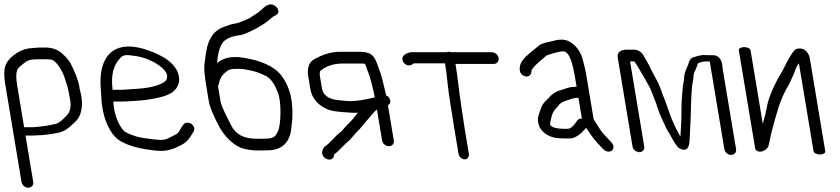

<svg xmlns="http://www.w3.org/2000/svg" viewBox="-37 -710 3942 901"><path d="M44 -306.5C38.2 -341.1 38.3 -364.6 42.1 -375.9L42.3 -376.7L42.5 -377.5C43.3 -382.7 49 -391.8 62.1 -402.5C98.3 -431.9 94.1 -432 179 -432C194.8 -432 205.6 -430.1 209.1 -428.6C229.1 -420.2 256.3 -376.8 267 -343.6C276.8 -312.9 281.7 -302.2 289.2 -257.5L289.2 -257.1L289.3 -256.6C299.4 -214.4 294 -186.3 276.3 -168.5C260.9 -152.9 250.8 -140.7 232.8 -131.8C216.9 -123.8 142.4 -113 111.7 -113H79.7C78.5 -113 77.3 -112.9 76.2 -112.8ZM86.2 -74H118.2C123.9 -74 128.7 -74.2 134.8 -74.9C162 -75 196.8 -79 234.9 -86.7C258.8 -91.5 279.3 -103.1 299.1 -122.8C316.8 -138 329.3 -151.2 334.9 -163.2C365.4 -228.6 331.6 -298.2 336.4 -298.2C330.8 -331.9 316.3 -370.3 293.5 -413.7C286.3 -427.4 273.4 -441.8 255.2 -458.2C234.1 -477.9 206.7 -487 175.6 -487H156C146.3 -487 134.3 -486.3 119.9 -484.9L98.2 -482.9L97.9 -482.9C71.7 -478.7 47.9 -467.8 27.1 -450.8C-15.7 -417.1 -24.2 -385.6 -12 -312.3L63.9 143.5C66.4 158.5 80.9 171 96 171C111 171 121.4 158.5 118.9 143.5L82.6 -74.2C83.8 -74 85 -74 86.2 -74Z M490.1 -301.6C484.6 -359.9 496.2 -403.1 523.7 -433.5C541.7 -455.8 554.5 -453.4 602 -446.8C652.2 -439.8 713.3 -409 737.6 -376.8C753.6 -355.5 748.9 -335.3 733.2 -324.8C707.3 -307.5 661.2 -295.9 594.2 -292.5C566.8 -291.1 550.1 -288.5 519.8 -288.5L491.2 -288.5C491 -290.8 490.5 -296.7 490.1 -301.6ZM529 -233.5C561.4 -233.5 579.5 -236 606.2 -237.3C659.5 -239.9 728.6 -254 751.9 -266.1L769.1 -274.9L769.7 -275.3C790.3 -289.9 802.1 -310.1 804 -334.7L804.1 -335.2L804 -335.7C803.2 -391.1 757.9 -434.3 681.6 -465C544.9 -521.5 467.4 -484 443 -395.5C434.3 -364.4 432.6 -327.7 436.3 -287.5C440.7 -238.4 436.3 -239.7 447 -186.5C458.3 -130.8 488.3 -67.7 532.2 -45.8C563 -28.4 603.3 -16.1 648.8 -9.2C678.5 -4.5 699.5 -2.1 715 -2C744.5 -0.7 775.5 -9.3 810.2 -27.5C843.3 -44.9 849.5 -58.4 865 -81.7L870.9 -91.6C879.8 -105.4 872.7 -121 860.4 -128.9C849.2 -135.9 831.9 -137.4 823.1 -124.8L815.6 -114L815.4 -113.6C794.4 -76.3 798.9 -85.4 759.3 -64.5C745.9 -56.5 731.6 -53 716.2 -53.4C699.5 -53.9 675.1 -56.6 641.8 -61.7C612.4 -64.9 585 -73.7 553.2 -89.3C548.7 -92.1 542.7 -97.2 538 -103.3C518.5 -128.6 505 -161.3 498.2 -201.7C496.5 -212 495.6 -221.6 495.2 -233.5Z M989.7 -316C993.9 -337.5 1002.2 -353.5 1014.4 -364.8C1035.3 -384.3 1042.4 -387 1080.9 -387C1094.9 -387 1106.8 -385.8 1116.7 -383.6L1117.1 -383.5L1117.5 -383.4C1152.4 -378.1 1181.8 -368.6 1206.6 -355.2L1207.3 -354.8L1208.1 -354.6C1228.3 -346.7 1249.5 -322.1 1267.3 -274.5C1275.2 -253.5 1279.5 -221.6 1279.1 -179.6C1278.8 -137.6 1274.2 -108.5 1266.9 -93.3C1251.6 -61.3 1242 -59 1188.9 -59H1165C1105.4 -59 1067.8 -80.7 1047 -123.2C1034.1 -149.5 1002.6 -206.8 998 -234.2L985.8 -307.2C990.5 -313.4 989.3 -316.1 989.7 -316ZM984.3 -438.1C988 -467.3 994.9 -489.5 1004.3 -504.8C1017.2 -526.4 1049.1 -540.3 1087.9 -544.8C1110.6 -547.5 1138.8 -564 1153.1 -570.2C1170.4 -577.6 1189.9 -591.6 1203.4 -599.3C1216.8 -607 1242.7 -632 1248.5 -634.2C1259.9 -637.8 1276.6 -648.8 1266.5 -668.4C1263.1 -675.1 1257.3 -680.3 1250.4 -684.6C1228.7 -698.2 1207.2 -681.6 1186.1 -661.1C1180 -655.3 1174.1 -650.7 1168.3 -647.3C1155.4 -639.7 1135.9 -624.7 1124.9 -620.4C1110.3 -614.8 1081.7 -601 1066.3 -599.2C1048.1 -597 1038.6 -592.2 1024 -587.5C981.5 -574.7 954.7 -550.1 939.1 -503.2C933.2 -486.8 927.9 -455.4 922.2 -407C919.8 -387 923.2 -353 931.6 -302.5L942.7 -235.9C947.5 -207 963.9 -167.8 991.3 -116.7C1010.9 -80.1 1037.6 -50.3 1071.1 -28C1094.8 -12.2 1131.9 -4 1174.2 -4H1198C1207.4 -4 1217.7 -4.3 1228.7 -5C1288.9 -8.2 1324.2 -44.9 1330.2 -109.1C1331.6 -124.4 1333 -137.7 1334.4 -148.9L1334.5 -149.3L1334.5 -149.6C1339.3 -235.3 1324 -303.2 1284 -354.6C1251 -398.8 1188 -425.8 1105.2 -439.2C1088.2 -442 1074 -443 1059.6 -442C1031.4 -441.8 1004.2 -432.8 981.5 -414.1C982.1 -419.8 983.2 -429.5 984.3 -438.1Z M1811.1 -50.1 1783.5 -216.1C1796.5 -222.9 1797.7 -239.2 1789 -251.1C1785.6 -255.9 1782.7 -258.7 1774.9 -262.6C1765.4 -299.9 1758.1 -343 1744.1 -379.1C1737.6 -395.9 1734.6 -409 1724.8 -429.6C1708.9 -463.2 1681.1 -467 1643 -467H1557.5C1518.8 -467 1478.4 -455.1 1437.6 -432C1411.6 -417.5 1403.3 -388.7 1409.5 -351.5L1419.2 -293.1C1426.7 -248 1456 -214.3 1503.1 -195.7C1517.6 -190 1539 -186.7 1568.9 -184.2C1597.5 -181.8 1617 -180.5 1628.3 -180.5C1632.7 -180.5 1636.8 -180.8 1642.7 -181.4L1633.2 -170.2L1633 -169.9C1622.5 -155.2 1610.8 -141.7 1598 -129.5C1577.3 -109.8 1570.1 -95.9 1551.6 -82.2C1539 -72.9 1533.2 -63.6 1525 -56.1C1516.3 -47.9 1502.7 -33 1494 -27.3C1482.1 -21.1 1464.9 3.9 1481.5 25.2C1486.4 31.8 1493.8 36.2 1501.8 38.1C1519.7 42.4 1530.3 30.7 1531.3 14.4C1544.7 5.6 1558.7 -11 1566.8 -18.1C1577.4 -27.3 1582.6 -34.8 1591.6 -41.8C1608.1 -54.6 1627.3 -80.8 1641.2 -94.6C1657.6 -110.9 1665.6 -122.2 1677 -135.9L1717.9 -182.9C1721.5 -187 1724.6 -190.3 1727.7 -193.2C1728.2 -193.4 1729.4 -194 1732 -195.1L1756.1 -50.1C1758.5 -35.9 1773 -24 1788 -24C1803 -24 1813.5 -35.9 1811.1 -50.1ZM1550.4 -240.1C1508.5 -243.4 1479.3 -262.4 1474.1 -293.9L1464.6 -350.8C1462.5 -363.4 1463.4 -371.7 1465.4 -376C1466.6 -378.5 1477 -387.4 1498.4 -397.6C1518.1 -407 1542.9 -412 1574.1 -412H1652.1C1663.1 -412 1670.1 -411.6 1675.7 -410.6L1681 -398.4C1683.4 -392.8 1684.8 -388.4 1685.3 -385.4L1685.4 -384.6L1685.7 -383.7C1687.3 -378.8 1689.5 -373.2 1692.3 -367C1698.5 -353 1700.6 -339.6 1706.8 -318.7C1711.4 -303.2 1717.1 -274.1 1721.7 -253.2C1675.9 -241.6 1637.3 -235.5 1607.3 -235.5C1586.8 -235.5 1570.9 -238.7 1550.4 -240.1Z M2163.1 10.5 2144.8 -99C2134.1 -163.2 2126 -224.7 2117.9 -281.8C2112.2 -322.3 2110.2 -349.4 2103.9 -387.3C2102.4 -396.2 2101.4 -402.5 2100.4 -410H2280C2295.1 -410 2305.4 -422.5 2302.9 -437.5C2300.4 -452.5 2285.9 -465 2270.9 -465H2078.4C2075 -466.2 2072.1 -467 2069 -467C2065.7 -467 2063 -466.4 2060 -465H1895.1C1882.2 -465 1846.6 -455 1851.6 -428.3C1852.5 -423.5 1855 -418.7 1858.6 -414.6C1880.3 -390 1903.4 -411.8 1905 -412.7H2051.4C2052.1 -407.6 2053.5 -398.3 2054.9 -389.9C2057.2 -376.3 2060.1 -351.5 2063.7 -316C2067.4 -279.6 2078.2 -207.8 2096.2 -99.7L2114.5 10.5C2117 25.5 2130.1 38 2143.4 38C2156.7 38 2165.6 25.5 2163.1 10.5Z M2673.5 -146.3 2673.3 -146.1 2666.8 -137.5 2666.6 -137.2C2651.7 -114.2 2637.4 -105.5 2625.6 -105.5H2608.8C2575.5 -105.5 2556.1 -112.4 2548.9 -119.2L2548.6 -119.5L2548.2 -119.8C2540.7 -126.2 2546.9 -145.8 2553.3 -169.1C2555.5 -177.2 2560 -186.3 2568.6 -197.6C2572.5 -201.5 2578 -207.4 2581.6 -212.2L2581.9 -212.6L2582.2 -213C2588.7 -223.7 2602.4 -233.1 2624.8 -239.4C2638.6 -243.2 2653.5 -250.5 2666.8 -250.5H2667.3L2677.4 -251.4L2693.7 -153.3C2686.4 -154.3 2678.6 -152.1 2673.5 -146.3ZM2715.9 -106.7C2748.5 -59.7 2743.8 -62.4 2793 -11C2806.1 3.3 2824.5 5 2834.6 -3.9C2844.8 -12.2 2844.6 -28.7 2831.8 -42.2C2816.3 -58.4 2812.7 -62.7 2798.8 -77.3C2785 -91.7 2773.4 -111.8 2760.8 -131.5L2750.7 -147.3C2749.4 -149.3 2748.6 -151.2 2748.3 -153.3L2715.7 -348.9C2708.9 -389.9 2705.1 -401.4 2696.8 -433.7C2684.7 -480.6 2643.5 -524 2600.3 -524C2573.3 -524 2568.4 -519.5 2537.7 -513.1C2516.5 -508.7 2502.1 -504.2 2492.7 -496.7C2478 -484.9 2462.6 -471.9 2447.5 -459.6C2419.5 -436.2 2402.8 -414.9 2402 -391.4C2401.1 -382 2402 -370.3 2410.8 -361.2C2415.7 -356.2 2421.8 -353.3 2427.7 -351.9C2447.8 -347 2457.4 -362.3 2457.3 -379.3C2459.5 -387 2476.5 -407.6 2510.6 -434.8C2518.1 -441 2522.7 -445.1 2526.7 -448.9C2532.7 -452.7 2588.1 -469 2598.2 -469C2605.8 -469 2611.7 -468.6 2612.7 -468.1L2613.2 -467.9C2638.4 -458.3 2651.6 -406.1 2661.4 -347.1L2668.8 -303.1C2668.8 -303.1 2667 -303 2666.3 -303L2655.9 -302.1C2643.2 -302 2628.4 -299 2615.6 -293.8L2603.3 -289.4C2578.4 -284.5 2555.5 -271.4 2538.7 -251.2C2535 -247.1 2529 -240.9 2520.7 -232.8C2511.1 -223.4 2504.3 -211.8 2500.3 -198.4C2496.7 -186.5 2494 -178.3 2492.4 -174.7C2480.9 -148.4 2488.9 -112.1 2513 -90.4C2540.5 -65.4 2570.6 -60.3 2615.4 -60.3H2633.6C2640.8 -60.3 2648 -61.4 2655.3 -63.6L2655.9 -63.7L2656.5 -64C2684 -76 2694.9 -90 2709.1 -105L2709.6 -105.5L2713.3 -110.4C2714.2 -109.1 2715 -107.9 2715.9 -106.7Z M2986.3 -22 2919.7 -422H2939.5C2939.9 -421.5 2942.2 -418.4 2943.9 -416C2949.3 -408.5 2956.2 -397.3 2964.3 -382.8C2978.5 -357.3 3009.4 -310.2 3020.5 -280.2C3031.3 -251.3 3038.7 -237.2 3047.9 -206.9C3058.2 -173 3075 -140.4 3086.4 -114.9C3094.5 -96.8 3106 -82.3 3112.8 -67.9C3117.7 -57.5 3126.1 -44.2 3138.2 -26.7C3144.8 -17.3 3152.8 -11.5 3164.5 -8.4C3186 -1.7 3196.4 -19.4 3198.3 -43.8C3198.4 -45.2 3198.5 -46.7 3198.6 -48.2C3198.7 -51.8 3199.5 -66 3200.9 -89.3C3202.5 -114 3203.4 -145.7 3204.5 -170C3205.3 -188 3206.4 -260 3208.3 -273.2L3208.4 -273.9L3208.5 -274.7C3209.3 -297.7 3211.1 -314 3213.3 -322.3C3219.2 -343.9 3215.8 -358.9 3220.7 -368.9C3227.4 -382.7 3233.9 -398.6 3239.1 -414.1C3240.3 -414.8 3248.1 -416.3 3256.6 -419.2C3265.4 -422.1 3278.2 -421.8 3294 -421.3C3294.7 -415.6 3295.7 -409.1 3296.6 -403.5L3362.1 -10.5C3364.6 4.5 3379.1 17 3394.1 17C3409.2 17 3419.6 4.5 3417.1 -10.5L3355.1 -382.4C3353.8 -390.3 3352.6 -399.2 3351.6 -409.1L3351.6 -409.5L3351.5 -409.8C3347.8 -432.2 3333.3 -451 3309.2 -451H3291.2C3285.5 -451 3278.6 -451.2 3270.5 -451.7C3249.6 -452.9 3227.6 -443.9 3217 -441.2C3198.2 -436.3 3195.2 -414.7 3192.3 -406.4C3187 -391.6 3174.2 -371.3 3173.4 -345.7C3172.8 -328.3 3167 -307.3 3166.1 -291C3164.1 -258.3 3160.9 -242.7 3160.9 -196.8C3161 -143.8 3159.2 -117.9 3156 -68.7C3153.1 -74.3 3148.9 -82.4 3143.7 -91.1C3135.6 -104.5 3121.3 -137.9 3114 -154.5C3108.7 -166.4 3090 -223.2 3083.7 -238.8L3074.8 -260.8C3072 -267.7 3069.4 -274.9 3067 -282.6L3066.9 -283L3058.2 -305.5C3049.1 -329.2 3042.3 -336.6 3030 -361.2C3008.4 -404.2 3006.5 -410 2980 -454.1C2970 -469.1 2954 -477 2937.1 -477H2905.1C2877.9 -477 2857.4 -465.7 2861.7 -440.4L2931.3 -22.1C2933.7 -7.8 2948.1 4 2963.2 4C2978.2 4 2988.7 -7.8 2986.3 -22ZM3200.6 -34C3200.6 -34 3191.5 142.1 3200.4 -31.3C3200.5 -32.1 3200.6 -33.1 3200.6 -34Z M3430.1 -474 3506.5 -15C3507.6 -8.5 3513.5 1.9 3531.4 1.6C3542.4 1.3 3550.4 -4 3559.3 -11C3561 -13.1 3562.3 -14.8 3563.3 -16C3563.3 -16 3564.9 -17.6 3564.9 -17.6C3564.9 -17.6 3566.4 -16 3566.4 -16C3570 -27.5 3573.2 -40.5 3576 -55C3582.2 -86.5 3590.6 -118.3 3600.3 -151.6L3616.4 -206.6C3629.7 -246.5 3645.9 -281.9 3664.8 -312.6C3681.5 -346.7 3689.7 -366.3 3692.2 -373.1L3692.3 -373.4L3692.3 -374.1C3697.5 -389.4 3703.4 -401.4 3711.9 -413.6L3780.8 0C3782.2 8.2 3795.8 15 3810.8 15C3825.8 15 3837.2 8.2 3835.8 0L3763.4 -435C3760.2 -454 3746.4 -482.7 3715.1 -482.7C3707.9 -482.7 3700.9 -481 3695.8 -478C3695.8 -478 3695.4 -477.7 3695.4 -477.7C3695.4 -477.7 3695 -478 3695 -478C3676.5 -459.2 3659.9 -428.2 3636.6 -380.6C3606.6 -332.8 3582.1 -282.3 3566.6 -230.5L3555 -175.5C3550.5 -159.3 3546.5 -144.4 3542.5 -129L3485.1 -474C3483.7 -482.2 3470.1 -489 3455.1 -489C3440 -489 3428.7 -482.2 3430.1 -474Z"/></svg>

Font: MewTooHand
Style: BdCondLta
Weight: 400
Designer: Mew Too, Robert Jablonski
Version: Version 0.77